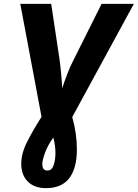

<svg xmlns="http://www.w3.org/2000/svg" viewBox="-20 -734 713 994"><path d="M218 240Q300 240 339 188Q378 136 378 41Q378 -44 354 -128L673 -714H506L361 -424Q343 -390 327.5 -349Q312 -308 302 -277Q301 -306 296.5 -353.5Q292 -401 288 -428L245 -714H85L195 -129Q151 -60 120.5 0Q90 60 90 114Q90 172 124 206Q158 240 218 240ZM225 149Q199 149 199 114Q199 97 212.5 58.5Q226 20 256 -22Q267 19 267 59Q267 94 257.5 121.5Q248 149 225 149Z"/></svg>

Font: Noto Sans Display Extra
Style: Italic
Weight: 800
Italic angle: -12°
Designer: Monotype Design Team
Foundry: Monotype Imaging Inc.
Version: Version 1.900